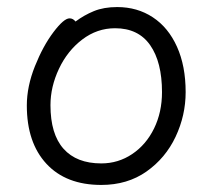

<svg xmlns="http://www.w3.org/2000/svg" viewBox="-20 -506 602 544"><path d="M312 -486Q369 -486 413 -457Q457 -428 481.5 -373.5Q506 -319 506 -245Q506 -179 477.5 -118.5Q449 -58 395 -20Q341 18 267 18Q167 18 111.5 -42Q56 -102 56 -207Q56 -261 79 -318.5Q102 -376 131.5 -415Q161 -454 177 -454Q187 -454 194 -445Q218 -463 246 -474.5Q274 -486 312 -486ZM267 -43Q315 -43 354.5 -69.5Q394 -96 416.5 -142Q439 -188 439 -245Q439 -330 405.5 -378Q372 -426 306 -426Q255 -426 213 -394Q171 -362 147 -311Q123 -260 123 -208Q123 -126 160 -84.5Q197 -43 267 -43Z"/></svg>

Font: Iansui 0.93
Style: Regular
Weight: 400
Designer: But Ko / Fontworks Inc.
Foundry: zi-hi.com / Fontworks Inc.
Version: Version 0.931